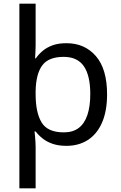

<svg xmlns="http://www.w3.org/2000/svg" viewBox="-20 -780 655 1040"><path d="M560 -269Q560 -178 532.5 -115.5Q505 -53 455.5 -21.5Q406 10 340 10Q298 10 266.5 -0.5Q235 -11 212 -29Q189 -47 173 -68H167Q168 -61 169.5 -45Q171 -29 172 -12Q173 5 173 16V240H85V-760H173V-536Q173 -522 172 -499.5Q171 -477 170 -464H174Q190 -487 212.5 -505.5Q235 -524 266 -535Q297 -546 340 -546Q439 -546 499.5 -476Q560 -406 560 -269ZM469 -270Q469 -371 434 -421.5Q399 -472 325 -472Q243 -472 209 -426Q175 -380 173 -288V-269Q173 -170 205.5 -116.5Q238 -63 326 -63Q375 -63 406.5 -87Q438 -111 453.5 -157.5Q469 -204 469 -270Z"/></svg>

Font: Noto Sans Devanagari
Style: Regular
Weight: 400
Designer: Jelle Bosma - Monotype Design Team
Foundry: Monotype Imaging Inc.
Version: Version 2.003